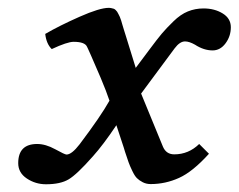

<svg xmlns="http://www.w3.org/2000/svg" viewBox="-20 -459 608 489"><path d="M201.7 -339.8Q196.3 -352.5 167.5 -352.5Q151.4 -352.5 111.8 -334Q98.1 -347.2 95.2 -372.6Q131.3 -393.6 182.6 -416.3Q233.9 -439 256.8 -439Q260.7 -439 263.9 -438.2Q267.1 -437.5 269.5 -436.8Q272 -436 274.4 -433.6Q276.9 -431.2 278.3 -429.2Q279.8 -427.2 281.7 -423.1Q283.7 -418.9 285.2 -416Q286.6 -413.1 288.6 -406.7Q290.5 -400.4 291.7 -396Q293 -391.6 295.7 -382.8Q298.3 -374 300.3 -368.2L325.7 -286.1L360.4 -332.5Q380.4 -359.4 391.8 -373Q403.3 -386.7 421.6 -404.5Q439.9 -422.4 458.5 -429.9Q477.1 -437.5 498.5 -437.5Q526.4 -437.5 547.1 -424.8Q567.9 -412.1 567.9 -389.6Q567.9 -366.7 554.4 -348.6Q541 -330.6 521.5 -330.6Q499 -330.6 476.6 -345.2Q461.9 -353.5 451.2 -353.5Q438 -353.5 424.8 -335.9L339.4 -220.7L395 -85.4Q403.3 -65.9 423.8 -65.9Q460.4 -65.9 487.3 -92.3L512.2 -67.4Q470.7 -21.5 436 -5.9Q401.4 9.8 363.8 9.8Q352.5 9.8 343.5 5.1Q334.5 0.5 328.6 -5.4Q322.8 -11.2 316.7 -24.2Q310.5 -37.1 307.4 -45.9Q304.2 -54.7 298.3 -72.8Q296.4 -79.1 295.4 -82.5L276.4 -140.1Q242.7 -89.8 216.3 -60.5Q175.8 -14.6 154.8 -2.2Q133.8 10.3 97.2 10.3Q70.3 10.3 48.3 -4.4Q26.4 -19 26.4 -43.5Q26.4 -92.3 74.7 -92.3Q96.2 -92.3 120.6 -78.9Q145 -65.4 149.4 -65.4Q162.6 -65.4 182.6 -91.3Q236.8 -163.1 258.8 -202.6Q251 -226.1 236.6 -260.3Q222.2 -294.4 211.9 -317.4Q201.7 -340.3 201.7 -339.8Z"/></svg>

Font: Linux Libertine
Style: Semibold Italic
Weight: 600
Italic angle: -11.5°
Designer: Philipp H. Poll
Foundry: Philipp H. Poll
Version: Version 5.1.2 ; ttfautohint (v0.9)